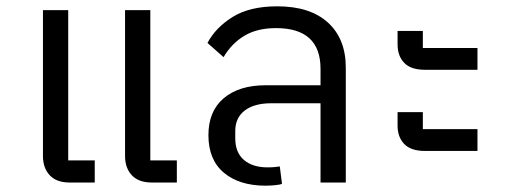

<svg xmlns="http://www.w3.org/2000/svg" viewBox="-20 -578 1612 608"><path d="M201 0Q159 0 137.5 -23Q116 -46 116 -84V-546H196V-70H280V0ZM461 0Q419 0 397.5 -23Q376 -46 376 -84V-546H456V-70H540V0Z M821 10Q738 10 689 -31Q640 -72 640 -150Q640 -226 688.5 -267Q737 -308 821 -308H995V-360Q995 -489 854 -489Q794 -489 753.5 -464.5Q713 -440 688 -397L637 -442Q663 -491 717 -524.5Q771 -558 858 -558Q962 -558 1018.5 -506.5Q1075 -455 1075 -364V0H995V-251H839Q785 -251 755 -228Q725 -205 725 -163V-140Q725 -95 752.5 -71.5Q780 -48 827 -48Q841 -48 850.5 -49Q860 -50 866 -51L873 4Q867 7 850.5 8.5Q834 10 821 10Z M1326 -100Q1281 -100 1260 -122Q1239 -144 1239 -180V-223H1319V-169H1492V-100ZM1326 -357Q1281 -357 1260 -379Q1239 -401 1239 -437V-480H1319V-426H1492V-357Z"/></svg>

Font: IBM Plex Sans Thai
Style: Regular
Weight: 400
Designer: Mike Abbink, Paul van der Laan, Pieter van Rosmalen, Ben Mitchell, Mark Frömberg
Foundry: Bold Monday
Version: Version 1.1